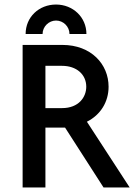

<svg xmlns="http://www.w3.org/2000/svg" viewBox="-20 -822 589 842"><path d="M92.4 -672.9H166.7C166.7 -705.6 194.4 -731.9 225.7 -731.9C257.6 -731.9 284.7 -705.6 284.7 -672.9H359C359 -746.5 300 -802.1 225.7 -802.1C150.7 -802.1 92.4 -747.2 92.4 -672.9ZM79.2 0H179.2V-262.5H265.3L434 0H548.6L361.1 -288.2C420.8 -318.1 456.2 -375 456.2 -441.7C456.2 -540.3 379.9 -625 253.5 -625H79.2ZM179.2 -347.9V-533.3H252.1C316 -533.3 358.3 -495.1 358.3 -441.7C358.3 -396.5 325.7 -347.9 252.1 -347.9Z"/></svg>

Font: Afacad Medium
Style: Regular
Weight: 500
Designer: Kristian Moeller
Foundry: Dicotype
Version: Version 1.000